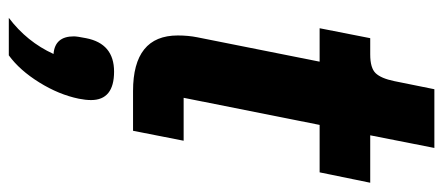

<svg xmlns="http://www.w3.org/2000/svg" viewBox="-298 -408 982 425"><g transform="rotate(90 192.5 -196.0)"><path d="M139 42Q202 42 202 93Q202 105 199 120Q190 164 163 207.5Q136 251 103 275H20Q73 235 100 176Q61 173 61 131Q61 124 65 104Q77 42 139 42ZM270 0H182Q59 0 59 -99Q59 -122 63 -142L117 -413H43L65 -525H101Q131 -525 142.5 -537Q154 -549 160 -578L178 -667H308L280 -525H385L362 -413H257L197 -112H292Z"/></g></svg>

Font: Aneliza
Style: Bold Italic
Weight: 700
Italic angle: -11.31°
Designer: Mike Abbink, Paul van der Laan, Pieter van Rosmalen
Foundry: Bold Monday
Version: Version 3.0